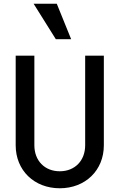

<svg xmlns="http://www.w3.org/2000/svg" viewBox="-20 -998 640 1028"><path d="M536 -700H436V-220C436 -138 381 -81 300 -81C219 -81 164 -138 164 -220V-700H64V-220C64 -86 163 10 300 10C437 10 536 -86 536 -220ZM361 -788 284 -978H160L279 -788Z"/></svg>

Font: CommitMono
Style: 500Regular
Weight: 500
Monospace: yes
Designer: Eigil Nikolajsen
Foundry: Eigil Nikolajsen
Version: Version 1.143